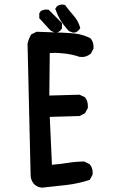

<svg xmlns="http://www.w3.org/2000/svg" viewBox="-20 -824 540 861"><path d="M117.2 -40Q117.2 -42 117.2 -44.9L103.5 -627.9Q108.4 -650.4 120.1 -669.9L144.5 -681.6Q288.1 -677.7 321.8 -672.9Q355.5 -668 385.7 -652.3Q399.4 -636.7 399.4 -615.2Q399.4 -612.3 399.4 -606.4L387.7 -584Q369.1 -568.4 348.6 -568.4Q340.8 -568.4 335.9 -569.3Q303.7 -580.1 273.9 -583.5Q244.1 -586.9 227.5 -586.9Q210.9 -586.9 203.1 -585.9L201.2 -395.5L336.9 -399.4L361.3 -387.7Q369.1 -377 371.6 -367.2Q374 -357.4 374 -351.6Q374 -345.7 374 -339.8L361.3 -316.4L336.9 -303.7L203.1 -299.8L212.9 -85Q263.7 -89.8 285.2 -93.8Q322.3 -99.6 356.4 -99.6H358.4L381.8 -87.9Q395.5 -72.3 395.5 -50.8Q395.5 -47.9 395.5 -42L382.8 -17.6Q329.1 0 275.4 5.9L168 17.6Q148.4 15.6 133.8 2.9Q117.2 -15.6 117.2 -40ZM156.2 -742.2V-764.6L163.1 -774.4Q174.8 -781.2 186.5 -781.2Q190.4 -781.2 198.2 -780.3L257.8 -720.7V-696.3Q253.9 -690.4 251 -687.5Q241.2 -677.7 228.5 -677.7H226.6L209 -685.5L198.2 -696.3ZM258.8 -803.7Q262.7 -803.7 271.5 -801.8Q291 -775.4 310.5 -753.4Q330.1 -731.4 338.9 -702.1L339.8 -697.3Q335 -690.4 332 -687.5Q322.3 -677.7 309.6 -677.7H307.6L289.1 -684.6L280.3 -694.3Q245.1 -733.4 229.5 -780.3L227.5 -784.2L235.4 -795.9Q247.1 -803.7 258.8 -803.7Z"/></svg>

Font: JasonHandwriting2
Style: SemiBold
Weight: 600
Version: Version 1.04.7